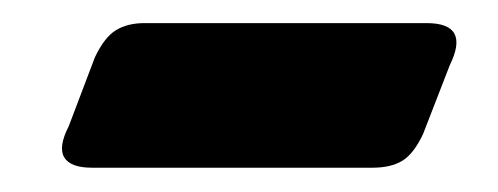

<svg xmlns="http://www.w3.org/2000/svg" viewBox="-20 -356 420 162"><path d="M340 -336.5Q377 -336.5 359.5 -301L337 -243Q329 -226 319.2 -220.2Q309.5 -214.5 294.5 -214.5H57.5Q39.5 -214.5 34.2 -223.2Q29 -232 38 -249.5L60 -307.5Q68 -324.5 77.8 -330.5Q87.5 -336.5 102 -336.5Z"/></svg>

Font: Fraunces
Style: Italic
Weight: 900
Italic angle: -16°
Version: Version 1.000;[0bf87f6ff]